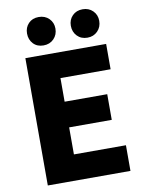

<svg xmlns="http://www.w3.org/2000/svg" viewBox="-102 -1035 834 1105"><g transform="rotate(-10 315.0 -482.0)"><path d="M558 -744V-596H265V-458H514V-308H265V-150H569V0H86V-744ZM202 -798Q165 -798 142.5 -822Q120 -846 120 -882Q120 -917 142.5 -940.5Q165 -964 202 -964Q239 -964 262.5 -940.5Q286 -917 286 -882Q286 -846 262.5 -822Q239 -798 202 -798ZM376 -882Q376 -917 399 -940.5Q422 -964 459 -964Q495 -964 518.5 -940.5Q542 -917 542 -882Q542 -846 518.5 -822Q495 -798 459 -798Q422 -798 399 -822Q376 -846 376 -882Z"/></g></svg>

Font: Kinto Sans Black
Style: Regular
Weight: 900
Designer: Authors: Ryoko NISHIZUKA  (kana & ideographs); Paul D. Hunt (Latin, Greek & Cyrillic); Wenlong ZHANG  (bopomofo); Sandol
Foundry: Adobe Systems Incorporated, ookami Inc.
Version: Version 0.001